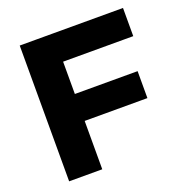

<svg xmlns="http://www.w3.org/2000/svg" viewBox="-120 -769 842 877"><g transform="rotate(-20 300.5 -330.0)"><path d="M69 0V-660H230V0ZM148 -235V-366H535V-235ZM148 -523V-660H571V-523Z"/></g></svg>

Font: Bricolage Grotesque ExtraBold
Style: Regular
Weight: 800
Designer: Mathieu Triay
Foundry: Atelier Triay
Version: Version 1.001;gftools[0.9.33.dev8+g029e19f]